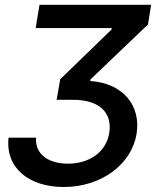

<svg xmlns="http://www.w3.org/2000/svg" viewBox="-20 -565 677 777"><path d="M125.7 -7.8H14.6C1.1 115.8 98.7 191.8 237.9 191.8C388.8 191.8 512.1 101.6 532.7 -23.4C551.1 -136.4 479 -228.3 345.5 -237.2V-242.9L578.8 -465.9L591.6 -545.5H139.9L124.3 -451.3H431.8V-446L223.7 -244.3L209.2 -161.2H274.1C394.2 -161.2 433.9 -99.1 422.2 -27C409.1 53.3 338.8 97.3 254.6 97.3C176.5 97.3 121.4 59.7 125.7 -7.8Z"/></svg>

Font: Magic Ui Pro Medium
Style: Italic
Weight: 500
Italic angle: -9.39999°
Designer: Stefan Endress, Andreas Faust
Version: Version 1.000;FEAKit 1.0